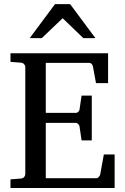

<svg xmlns="http://www.w3.org/2000/svg" viewBox="-20 -936 623 956"><path d="M32.2 0V-43L84 -46.9Q94.7 -47.9 100.3 -54.7Q106 -61.5 106 -68.8V-602.1Q106 -609.4 100.3 -616.2Q94.7 -623 84 -624L32.2 -627.9V-670.9H518.1V-522H458L442.9 -604Q441.9 -611.3 436.8 -617.2Q431.6 -623 424.8 -623H208V-374H357.9Q364.7 -374 370.4 -379.9Q376 -385.7 376 -391.1L386.2 -460H437V-236.8H386.2L376 -306.2Q376 -311.5 370.1 -317.9Q364.3 -324.2 357.9 -324.2H208V-48.8H460.9Q467.3 -48.8 472.7 -55.7Q478 -62.5 479 -67.9L497.1 -167H550.8V0ZM395 -746.1 292 -845.2 188 -746.1H127.9L253.9 -915.5H329.1L455.1 -746.1Z"/></svg>

Font: Charis SIL Eur
Style: Regular
Weight: 400
Foundry: SIL International
Version: Version 5.000